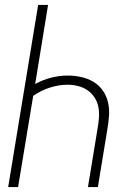

<svg xmlns="http://www.w3.org/2000/svg" viewBox="-20 -755 540 775"><path d="M13 0 134 -735H174L122 -416Q153 -433 186.5 -441.5Q220 -450 253 -450Q281 -450 308 -444Q335 -438 357.5 -424.5Q380 -411 395 -389.5Q410 -368 416 -342Q422 -316 420 -287.5Q418 -259 413 -231L375 0H335L374 -237Q378 -259 379.5 -281Q381 -303 377 -323.5Q373 -344 361.5 -361.5Q350 -379 333.5 -390.5Q317 -402 296 -407.5Q275 -413 253 -413Q218 -413 181.5 -401.5Q145 -390 114 -368L53 0Z"/></svg>

Font: Iosevka Term Curly Extralight
Style: Italic
Weight: 200
Italic angle: -9°
Designer: Belleve Invis
Foundry: Belleve Invis
Version: Version 32.3.0